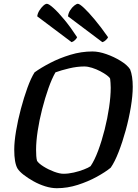

<svg xmlns="http://www.w3.org/2000/svg" viewBox="-20 -991 728 1011"><path d="M279 0Q250 0 218 -10Q186 -20 156.5 -36.5Q127 -53 104.5 -70.5Q82 -88 72 -104Q55 -134 55 -203Q55 -244 64.5 -301Q74 -358 90 -418Q106 -478 124.5 -529Q143 -580 162 -610Q195 -634 244 -659.5Q293 -685 350.5 -702.5Q408 -720 467 -720Q500 -720 540 -706Q580 -692 615 -670.5Q650 -649 665 -626Q672 -609 675.5 -585.5Q679 -562 679 -534Q679 -488 669 -427.5Q659 -367 642 -305Q625 -243 604.5 -190.5Q584 -138 563 -108Q535 -85 489.5 -60Q444 -35 389.5 -17.5Q335 0 279 0ZM314 -76Q340 -76 368.5 -82.5Q397 -89 421.5 -98.5Q446 -108 457 -116Q478 -147 497 -198Q516 -249 531 -308.5Q546 -368 554.5 -426Q563 -484 563 -529Q563 -542 562 -554.5Q561 -567 560 -576Q558 -583 543.5 -594Q529 -605 508 -616Q487 -627 464.5 -634Q442 -641 424 -641Q386 -641 344 -631Q302 -621 272 -610Q253 -577 235 -526Q217 -475 202 -416.5Q187 -358 178.5 -302Q170 -246 170 -202Q170 -185 171 -170Q172 -155 175 -144Q184 -130 209.5 -114Q235 -98 264.5 -87Q294 -76 314 -76ZM519 -769 338 -905Q340 -922 349.5 -937Q359 -952 371 -961.5Q383 -971 390 -971Q399 -971 422.5 -949Q446 -927 479 -887.5Q512 -848 549 -795Q547 -789 537.5 -780Q528 -771 519 -769ZM357 -769 176 -905Q178 -921 187.5 -936Q197 -951 208 -961Q219 -971 227 -971Q237 -971 262 -948.5Q287 -926 320 -886Q353 -846 386 -795Q384 -789 375.5 -780.5Q367 -772 357 -769Z"/></svg>

Font: Texturina SemiBold
Style: Italic
Weight: 600
Italic angle: -11°
Designer: Guillermo Torres Carreño
Foundry: Omnibus-Type
Version: Version 1.002; ttfautohint (v1.8.3)